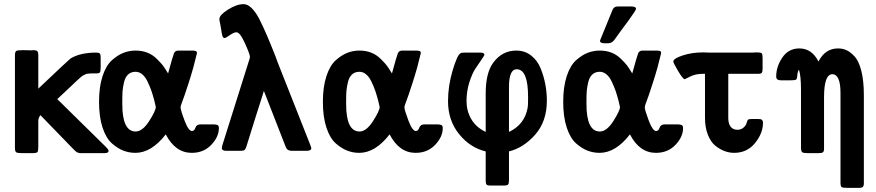

<svg xmlns="http://www.w3.org/2000/svg" viewBox="-20 -725 4212 923"><path d="M51.8 -14.2V-457Q51.8 -476.1 57.9 -480Q64 -483.9 92.8 -483.9Q99.6 -483.9 112.8 -483.4Q126 -482.9 132.8 -482.9Q133.8 -482.9 136.5 -483.4Q139.2 -483.9 140.1 -483.9Q155.3 -483.9 159.7 -478.5Q164.1 -473.1 164.1 -460.9V-298.8Q312 -439 317.9 -442.9Q362.8 -471.7 441.9 -472.2Q455.1 -472.2 459.5 -468Q463.9 -463.9 463.9 -449.2V-403.8Q463.9 -383.8 460.9 -377.9Q458 -372.1 442.9 -372.1H422.9Q415 -372.1 410.4 -371.6Q405.8 -371.1 400.4 -370.6Q395 -370.1 390.6 -367.7Q386.2 -365.2 381.1 -363Q376 -360.8 368.9 -354.5Q361.8 -348.1 356 -343Q350.1 -337.9 338.6 -326.9Q327.1 -315.9 317.6 -306.9Q308.1 -297.9 290 -281Q272 -264.2 255.9 -249V-248L488.8 -19Q502 -5.9 502 0Q502 11.2 482.9 11.2H370.1Q367.2 11.2 364.5 11.2Q361.8 11.2 359.9 10.5Q357.9 9.8 355.5 8.8Q353 7.8 352.1 7.8Q351.1 7.8 348.6 6.3Q346.2 4.9 345.7 3.9Q345.2 2.9 342.5 1Q339.8 -1 338.9 -2Q337.9 -2.9 335 -5.9Q332 -8.8 331.1 -9.8L174.8 -170.9H173.8Q164.1 -157.7 164.1 -143.1V-21Q164.1 -14.2 163.6 -9.5Q163.1 -4.9 162.6 -1Q162.1 2.9 160.6 4.9Q159.2 6.8 158.2 7.8Q157.2 8.8 153.6 9.3Q149.9 9.8 147.9 10.5Q146 11.2 140.4 11.2Q134.8 11.2 131.8 11.2H86.9Q64 11.2 57.9 7.1Q51.8 2.9 51.8 -14.2Z M456.1 -235.8Q456.1 -307.6 473.1 -359.4Q490.2 -411.1 518.6 -436Q546.9 -460.9 574.5 -471.4Q602.1 -481.9 631.8 -481.9Q662.6 -481.9 688.2 -471.9Q713.9 -461.9 734.4 -441.4Q754.9 -420.9 762.9 -410.4Q771 -399.9 784.2 -377.9Q787.1 -374 788.1 -372.1Q811 -456.1 816.4 -469Q821.8 -481.9 837.9 -481.9H887.2Q889.2 -481.9 892.1 -481.9Q904.3 -481.9 908.7 -481.9Q913.1 -481.9 918.5 -480.5Q923.8 -479 925.3 -476.6Q926.8 -474.1 926.8 -469.2Q926.8 -467.3 909.2 -399.9Q897 -356.9 885.5 -322Q874 -287.1 867.9 -269Q861.8 -251 856.9 -238.5Q852.1 -226.1 850.1 -219.5Q848.1 -212.9 848.1 -209Q848.1 -195.8 867.2 -145.5Q886.2 -95.2 902.8 -95.2Q914.1 -95.2 919.4 -111.1Q924.8 -127 943.8 -127H1004.9Q1019 -127 1025.6 -124Q1032.2 -121.1 1032.2 -108.9Q1032.2 -66.9 995.6 -28.6Q959 9.8 901.9 9.8Q822.8 9.8 776.9 -79.1Q708 9.8 630.9 9.8Q601.1 9.8 573.5 -0.7Q545.9 -11.2 518.1 -35.6Q490.2 -60.1 473.1 -111.3Q456.1 -162.6 456.1 -235.8ZM567.9 -224.1Q567.9 -93.3 631.8 -92.8Q665 -92.8 697 -142.8Q729 -192.9 729 -210.9Q729 -211.9 722.2 -240.2Q714.4 -270 707.3 -290Q700.2 -310.1 689.2 -333Q678.2 -356 663.6 -367.9Q648.9 -379.9 631.8 -379.9Q609.9 -379.9 595.9 -366.9Q582 -354 576.4 -330.1Q570.8 -306.2 569.3 -288.6Q567.9 -271 567.9 -245.1Z M1034.7 -633.8Q1034.7 -652.8 1076.2 -679Q1117.7 -705.1 1151.4 -705.1Q1170.4 -705.1 1189.9 -686Q1209.5 -667 1227.1 -632.6Q1244.6 -598.1 1264.2 -552.5Q1283.7 -506.8 1304.7 -453.1Q1311.5 -434.1 1315.4 -423.8L1470.7 -30.8L1476.6 -13.2Q1476.6 0 1454.6 0H1381.3Q1360.4 0 1353.5 -19L1248.5 -288.1Q1245.6 -276.9 1239.5 -258.5Q1233.4 -240.2 1212.9 -175.5Q1192.4 -110.8 1164.6 -21Q1160.6 -7.8 1155.5 -3.9Q1150.4 0 1136.7 0H1067.4Q1046.4 0 1046.4 -13.2Q1046.4 -15.1 1048.3 -24.9L1178.7 -439Q1181.6 -447.8 1181.6 -452.1Q1181.6 -463.4 1157.7 -516.6Q1133.8 -569.8 1116.7 -569.8Q1104.5 -569.8 1084.5 -555.9Q1064.5 -542 1059.6 -542Q1057.6 -542 1055.7 -543Q1053.7 -543.9 1052.2 -545.9Q1050.8 -547.9 1050 -549.8Q1049.3 -551.8 1048.3 -555.4Q1047.4 -559.1 1046.9 -561.5Q1046.4 -564 1045.4 -569.1Q1044.4 -574.2 1044.4 -576.2Q1042.5 -589.4 1040.5 -599.6Q1038.6 -609.9 1037.6 -615Q1036.6 -620.1 1035.6 -624Q1034.7 -627.9 1034.7 -629.9Q1034.7 -631.8 1034.7 -633.8Z M1532.2 -235.8Q1532.2 -307.6 1549.3 -359.4Q1566.4 -411.1 1594.7 -436Q1623 -460.9 1650.6 -471.4Q1678.2 -481.9 1708 -481.9Q1738.8 -481.9 1764.4 -471.9Q1790 -461.9 1810.5 -441.4Q1831.1 -420.9 1839.1 -410.4Q1847.2 -399.9 1860.4 -377.9Q1863.3 -374 1864.3 -372.1Q1887.2 -456.1 1892.6 -469Q1897.9 -481.9 1914.1 -481.9H1963.4Q1965.3 -481.9 1968.3 -481.9Q1980.5 -481.9 1984.9 -481.9Q1989.3 -481.9 1994.6 -480.5Q2000 -479 2001.5 -476.6Q2002.9 -474.1 2002.9 -469.2Q2002.9 -467.3 1985.4 -399.9Q1973.1 -356.9 1961.7 -322Q1950.2 -287.1 1944.1 -269Q1938 -251 1933.1 -238.5Q1928.2 -226.1 1926.3 -219.5Q1924.3 -212.9 1924.3 -209Q1924.3 -195.8 1943.4 -145.5Q1962.4 -95.2 1979 -95.2Q1990.2 -95.2 1995.6 -111.1Q2001 -127 2020 -127H2081.1Q2095.2 -127 2101.8 -124Q2108.4 -121.1 2108.4 -108.9Q2108.4 -66.9 2071.8 -28.6Q2035.2 9.8 1978 9.8Q1898.9 9.8 1853 -79.1Q1784.2 9.8 1707 9.8Q1677.2 9.8 1649.7 -0.7Q1622.1 -11.2 1594.2 -35.6Q1566.4 -60.1 1549.3 -111.3Q1532.2 -162.6 1532.2 -235.8ZM1644 -224.1Q1644 -93.3 1708 -92.8Q1741.2 -92.8 1773.2 -142.8Q1805.2 -192.9 1805.2 -210.9Q1805.2 -211.9 1798.3 -240.2Q1790.5 -270 1783.4 -290Q1776.4 -310.1 1765.4 -333Q1754.4 -356 1739.7 -367.9Q1725.1 -379.9 1708 -379.9Q1686 -379.9 1672.1 -366.9Q1658.2 -354 1652.6 -330.1Q1647 -306.2 1645.5 -288.6Q1644 -271 1644 -245.1Z M2133.8 -238.8Q2133.8 -312 2155.8 -386Q2177.7 -460 2193.8 -469.2Q2198.7 -472.2 2215.8 -472.2H2288.6Q2308.6 -472.2 2308.6 -461.9Q2308.6 -458 2295.2 -439Q2281.7 -419.9 2265.6 -395.5Q2249.5 -371.1 2236.1 -328.6Q2222.7 -286.1 2222.7 -239Q2222.7 -191.9 2245.6 -152.3Q2268.6 -112.8 2314.9 -90.8V-275.9Q2314.9 -374 2350.6 -422.9Q2393.6 -481.9 2461.9 -481.9Q2502.9 -481.9 2533.4 -458Q2564 -434.1 2579.3 -395.5Q2594.7 -356.9 2601.8 -318.4Q2608.9 -279.8 2608.9 -241.2Q2608.9 -141.1 2552.7 -77.6Q2496.6 -14.2 2426.8 2.9V141.1Q2426.8 157.2 2422.4 162.1Q2418 167 2399.9 167H2337.9Q2322.8 167 2318.8 162.1Q2314.9 157.2 2314.9 143.1V2.9Q2239.7 -15.1 2186.8 -80.6Q2133.8 -146 2133.8 -238.8ZM2426.8 -90.8Q2502 -126 2516.6 -207Q2518.6 -215.8 2518.6 -250V-259.8Q2518.6 -391.6 2463.9 -392.1Q2426.8 -392.1 2426.8 -307.1Z M2687.5 -235.8Q2687.5 -307.6 2704.6 -359.4Q2721.7 -411.1 2750 -436Q2778.3 -460.9 2805.9 -471.4Q2833.5 -481.9 2863.3 -481.9Q2894 -481.9 2919.7 -471.9Q2945.3 -461.9 2965.8 -441.4Q2986.3 -420.9 2994.4 -410.4Q3002.4 -399.9 3015.6 -377.9Q3018.6 -374 3019.5 -372.1Q3042.5 -456.1 3047.9 -469Q3053.2 -481.9 3069.3 -481.9H3118.7Q3120.6 -481.9 3123.5 -481.9Q3135.7 -481.9 3140.1 -481.9Q3144.5 -481.9 3149.9 -480.5Q3155.3 -479 3156.7 -476.6Q3158.2 -474.1 3158.2 -469.2Q3158.2 -467.3 3140.6 -399.9Q3128.4 -356.9 3116.9 -322Q3105.5 -287.1 3099.4 -269Q3093.3 -251 3088.4 -238.5Q3083.5 -226.1 3081.5 -219.5Q3079.6 -212.9 3079.6 -209Q3079.6 -195.8 3098.6 -145.5Q3117.7 -95.2 3134.3 -95.2Q3145.5 -95.2 3150.9 -111.1Q3156.2 -127 3175.3 -127H3236.3Q3250.5 -127 3257.1 -124Q3263.7 -121.1 3263.7 -108.9Q3263.7 -66.9 3227.1 -28.6Q3190.4 9.8 3133.3 9.8Q3054.2 9.8 3008.3 -79.1Q2939.5 9.8 2862.3 9.8Q2832.5 9.8 2804.9 -0.7Q2777.3 -11.2 2749.5 -35.6Q2721.7 -60.1 2704.6 -111.3Q2687.5 -162.6 2687.5 -235.8ZM2799.3 -224.1Q2799.3 -93.3 2863.3 -92.8Q2896.5 -92.8 2928.5 -142.8Q2960.4 -192.9 2960.4 -210.9Q2960.4 -211.9 2953.6 -240.2Q2945.8 -270 2938.7 -290Q2931.6 -310.1 2920.7 -333Q2909.7 -356 2895 -367.9Q2880.4 -379.9 2863.3 -379.9Q2841.3 -379.9 2827.4 -366.9Q2813.5 -354 2807.9 -330.1Q2802.2 -306.2 2800.8 -288.6Q2799.3 -271 2799.3 -245.1ZM2864.3 -529.8 2924.3 -676.8Q2931.2 -693.8 2948.2 -693.8H3015.6Q3037.6 -693.8 3037.6 -682.1Q3037.6 -676.3 3000.5 -625Q2962.4 -574.2 2932.6 -532.2Q2920.4 -517.1 2904.3 -517.1H2886.2Q2864.3 -516.6 2864.3 -529.8Z M3216.8 -429.2Q3216.8 -443.4 3261.5 -458.3Q3306.2 -473.1 3358.9 -473.1H3359.9Q3363.8 -473.1 3372.8 -472.7Q3381.8 -472.2 3387.2 -472.2H3599.1Q3602.1 -472.2 3607.4 -472.7Q3612.8 -473.1 3616.2 -473.1Q3638.2 -473.1 3642.1 -468.5Q3646 -463.9 3646 -445.8V-395Q3646 -379.9 3642.1 -375Q3638.2 -370.1 3623 -370.1H3481V-159.2Q3481 -117.2 3505.9 -105Q3513.7 -101.1 3524.9 -101.1Q3541 -101.1 3553 -110.6Q3564.9 -120.1 3568.8 -132.8Q3572.8 -147 3576.4 -149.9Q3580.1 -152.8 3592.8 -152.8H3625Q3632.8 -152.8 3637 -151.9Q3641.1 -150.9 3644.5 -147Q3647.9 -143.1 3647.9 -133.8Q3647.9 -85 3609.9 -37.6Q3571.8 9.8 3508.8 9.8Q3486.8 9.8 3463.9 1.5Q3440.9 -6.8 3418.9 -24.4Q3397 -42 3383.1 -76.9Q3369.1 -111.8 3369.1 -158.2V-370.1H3358.9Q3323.7 -370.1 3298.3 -357.2Q3272.9 -344.2 3272 -344.2Q3263.2 -344.2 3240 -383.3Q3216.8 -422.4 3216.8 -429.2Z M3711.4 -356.9Q3711.4 -404.8 3741 -448.5Q3770.5 -492.2 3822.8 -492.2Q3882.8 -492.2 3914.6 -429.2Q3946.8 -492.2 4008.8 -492.2Q4030.8 -492.2 4049.6 -483.6Q4068.4 -475.1 4088.4 -453.6Q4108.4 -432.1 4120.6 -384.5Q4132.8 -336.9 4132.8 -268.1V157.2Q4132.8 168.5 4127.7 173.3Q4122.6 178.2 4110.4 178.2H4057.6Q4030.8 178.2 4025.6 174.1Q4020.5 169.9 4020.5 151.9V-277.8Q4020.5 -367.7 3981.4 -368.2Q3941.4 -368.2 3941.4 -256.8V-9.8Q3941.4 2.4 3936.5 6.8Q3931.6 11.2 3913.6 11.2H3862.8Q3841.8 11.2 3836.2 6.6Q3830.6 2 3830.6 -16.1V-294.9Q3830.6 -359.9 3820.8 -390.1Q3814 -380.4 3813.2 -364.3Q3812.5 -348.1 3807.6 -342.8Q3803.7 -338.9 3780.8 -338.9H3734.4Q3711.4 -338.9 3711.4 -356.9Z"/></svg>

Font: CMU Sans Serif Demi Condensed
Style: DemiCondensed
Weight: 600
Width: 3
Version: Version 0.7.0